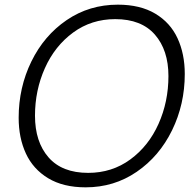

<svg xmlns="http://www.w3.org/2000/svg" viewBox="-20 -793 834 823"><path d="M60 -288Q60 -418 114.5 -529.5Q169 -641 266 -707Q363 -773 485 -773Q581 -773 645.5 -734.5Q710 -696 741 -629Q772 -562 772 -476Q772 -346 717.5 -234.5Q663 -123 566 -56.5Q469 10 347 10Q251 10 186.5 -29Q122 -68 91 -135Q60 -202 60 -288ZM702 -467Q702 -578 644 -644.5Q586 -711 474 -711Q372 -711 293.5 -653.5Q215 -596 172.5 -501Q130 -406 130 -297Q130 -185 188 -118.5Q246 -52 358 -52Q460 -52 538.5 -109.5Q617 -167 659.5 -262Q702 -357 702 -467Z"/></svg>

Font: Open Sauce One Light Italic
Style: Regular
Weight: 300
Italic angle: -10°
Designer: Alfredo Marco Pradil
Foundry: Creative Sauce Fz LLC
Version: Version 1.477